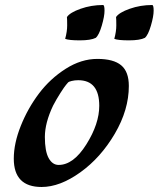

<svg xmlns="http://www.w3.org/2000/svg" viewBox="-20 -737 633 766"><path d="M362 -586Q342 -576 298.5 -576Q255 -576 240 -582Q248 -611 248 -636Q248 -661 247 -669Q259 -687 301.5 -702Q344 -717 391 -717Q397 -717 397 -694.5Q397 -672 386 -634.5Q375 -597 362 -586ZM558 -586Q538 -576 494.5 -576Q451 -576 436 -582Q444 -611 444 -636Q444 -661 443 -669Q455 -687 497.5 -702Q540 -717 587 -717Q593 -717 593 -694.5Q593 -672 582 -634.5Q571 -597 558 -586ZM214 -79Q273 -79 324.5 -161Q376 -243 376 -315Q376 -417 292 -417Q278 -417 266 -414Q254 -411 252 -408.5Q250 -406 243.5 -398.5Q237 -391 221 -366Q205 -341 192 -316Q159 -247 159 -190.5Q159 -134 174 -106.5Q189 -79 214 -79ZM146 9Q35 9 35 -104Q35 -165 63 -235Q91 -305 135.5 -364Q180 -423 242 -462.5Q304 -502 368.5 -502Q433 -502 463.5 -476.5Q494 -451 494 -394Q494 -299 438 -203.5Q382 -108 300.5 -49.5Q219 9 146 9Z"/></svg>

Font: Clara
Style: Regular
Weight: 400
Designer: Proyecto DEMO
Foundry: Proyecto DEMO
Version: Version 1.002